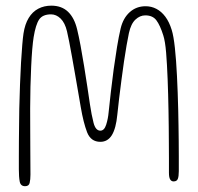

<svg xmlns="http://www.w3.org/2000/svg" viewBox="-20 -618 682 662"><path d="M66.5 24Q51 24 48 8Q45 -8 45 -34Q45 -55 45 -79.5Q45 -104 45.2 -131Q45.5 -158 45.8 -186.5Q46 -215 46.5 -243.5Q47.5 -286 49 -326.5Q50.5 -367 52.5 -402.2Q54.5 -437.5 56.8 -463.5Q59 -489.5 61 -502.5Q66 -535 79 -556.2Q92 -577.5 112 -588Q132 -598.5 157 -598.5Q192.5 -598.5 214.5 -577.5Q236.5 -556.5 246 -516.5Q251.5 -494 257.8 -460.5Q264 -427 270 -390Q276 -353 281.2 -318.5Q286.5 -284 290 -259Q295.5 -222 302.5 -194.8Q309.5 -167.5 326 -167.5Q339.5 -167.5 346 -187.8Q352.5 -208 354.5 -230.5Q358 -262 362.2 -300.8Q366.5 -339.5 372 -379.5Q377.5 -419.5 383.5 -456Q389.5 -492.5 396 -520Q404.5 -555.5 427.2 -576Q450 -596.5 482 -596.5Q502 -596.5 519.2 -587.5Q536.5 -578.5 550 -560.5Q563.5 -542.5 572 -515Q578.5 -494.5 583 -453Q587.5 -411.5 590.2 -356Q593 -300.5 594.5 -238Q595 -212 595.5 -185.5Q596 -159 596.2 -132.2Q596.5 -105.5 596.5 -79.5Q596.5 -53.5 596.5 -28Q596.5 -9.5 593 -1Q589.5 7.5 578.5 7.5Q571 7.5 566.8 0.8Q562.5 -6 562.5 -22.5Q562.5 -46 562.5 -72Q562.5 -98 562.2 -125.2Q562 -152.5 561.8 -180.5Q561.5 -208.5 561 -236Q560 -293 558 -344.8Q556 -396.5 552.8 -436.2Q549.5 -476 543 -496Q532 -531 519.2 -548Q506.5 -565 481 -565Q462.5 -565 447 -550.5Q431.5 -536 424.5 -504Q421 -487.5 416.5 -462Q412 -436.5 407.5 -405.8Q403 -375 398.8 -342.5Q394.5 -310 390.8 -279Q387 -248 384.5 -222.5Q380 -175.5 365.8 -152.2Q351.5 -129 326 -129Q293 -129 280.2 -162.2Q267.5 -195.5 258.5 -248.5Q255 -269 250 -297.8Q245 -326.5 239.5 -358.5Q234 -390.5 228.5 -420.8Q223 -451 218.5 -474.5Q214 -498 211 -510Q204 -539.5 189 -554Q174 -568.5 156 -568.5Q127 -568.5 115 -550.8Q103 -533 96 -490Q93.5 -474.5 91.2 -448.2Q89 -422 87.5 -389Q86 -356 85 -319.2Q84 -282.5 84 -245Q84 -207.5 84.2 -172Q84.5 -136.5 84.5 -105.5Q84.5 -74.5 84.8 -51.5Q85 -28.5 85 -16Q85 1.5 82.2 12.8Q79.5 24 66.5 24Z"/></svg>

Font: Gluten Thin
Style: Regular
Weight: 100
Designer: Tyler Finck
Foundry: Etcetera Type Company
Version: Version 1.300